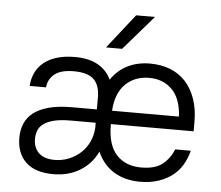

<svg xmlns="http://www.w3.org/2000/svg" viewBox="-51 -768 958 832"><g transform="rotate(5 427.5 -351.5)"><path d="M210 7Q131 7 90.5 -31.5Q50 -70 50 -138Q50 -172 62 -200Q74 -228 99.5 -247.5Q125 -267 166 -278Q207 -289 266 -289H374V-340Q374 -394 347.5 -419.5Q321 -445 260 -445Q205 -445 177.5 -423.5Q150 -402 146 -365H75Q77 -396 89 -422Q101 -448 124 -467Q147 -486 181 -496.5Q215 -507 260 -507Q320 -507 359.5 -485Q399 -463 418 -422Q446 -464 489 -485.5Q532 -507 587 -507Q635 -507 674.5 -491.5Q714 -476 741.5 -446Q769 -416 784.5 -372Q800 -328 800 -272V-231H440V-228Q440 -140 479.5 -97.5Q519 -55 587 -55Q648 -55 680 -81Q712 -107 727 -146H795Q787 -114 771 -86Q755 -58 729 -37.5Q703 -17 667.5 -5Q632 7 587 7Q522 7 474 -22Q426 -51 401 -108Q376 -54 326 -23.5Q276 7 210 7ZM589 -445Q526 -445 485.5 -405.5Q445 -366 440 -289H731Q727 -367 688 -406Q649 -445 589 -445ZM210 -55Q243 -55 272.5 -67Q302 -79 324 -99.5Q346 -120 359 -148Q372 -176 374 -208V-231H266Q222 -231 193.5 -224Q165 -217 148 -204.5Q131 -192 124.5 -175Q118 -158 118 -138Q118 -100 141.5 -77.5Q165 -55 210 -55ZM508 -710H590L460 -560H390Z"/></g></svg>

Font: Retni Sans
Style: Regular
Weight: 400
Designer: Vitaly Kuzmin
Foundry: ParaType Ltd.
Version: Version 1.00;March 2, 2019;FontCreator 11.5.0.2425 64-bit; t